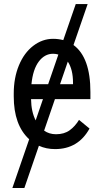

<svg xmlns="http://www.w3.org/2000/svg" viewBox="-20 -731 509 954"><path d="M253.4 9.8C330.2 9.8 387.4 -24.3 424.8 -92.3L372.6 -135.3C359.5 -113.8 344 -96.5 325.9 -83.5C307.9 -70.5 285.3 -64 258.3 -64C235.8 -64 216.1 -70 199.2 -82L252.9 -238.3H429.2V-273.9C429.2 -388.5 401.2 -466.3 345.2 -507.3L415.5 -710.9H356.4L294.4 -531.7C278.2 -536 261.2 -538.1 243.7 -538.1C208.2 -538.1 175.3 -526.4 145 -503.2C114.7 -479.9 91.1 -447.6 74 -406.2C56.9 -364.9 48.3 -318.2 48.3 -266.1V-252C48.3 -156.9 73.9 -85.9 125 -39.1L41.5 203.1H101.1L173.3 -6.8C197.4 4.2 224.1 9.8 253.4 9.8ZM243.7 -463.9C252.8 -463.9 261.6 -462.6 270 -460L219.2 -312.5H136.2C141.1 -361.7 153.2 -399.2 172.6 -425C192 -450.9 215.7 -463.9 243.7 -463.9ZM342.8 -319.3V-312.5H278.3L316.9 -424.8C334.1 -399.1 342.8 -363.9 342.8 -319.3ZM134.3 -238.3H193.4L157.2 -132.8C142.6 -161.5 134.9 -196.6 134.3 -238.3Z"/></svg>

Font: Roboto Condensed
Style: Regular
Weight: 400
Designer: Google
Version: Version 2.134; 2016